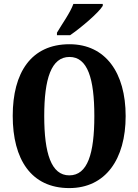

<svg xmlns="http://www.w3.org/2000/svg" viewBox="-20 -951 707 981"><path d="M271 -784V-771H338C395 -810 484 -886 505 -921V-931H355C339 -886 296 -827 271 -784ZM334 10C519 10 622 -137 622 -358C622 -580 519 -725 335 -725C139 -725 45 -580 45 -359C45 -137 139 10 334 10ZM334 -55C242 -55 206 -167 206 -358C206 -549 242 -660 335 -660C428 -660 462 -549 462 -358C462 -167 428 -55 334 -55Z"/></svg>

Font: Noto Serif Sinhala ExtraCondensed ExtraBold
Style: Regular
Weight: 800
Width: 2
Designer: Jelle Bosma - Monotype Design Team
Foundry: Monotype Imaging Inc.
Version: Version 2.007